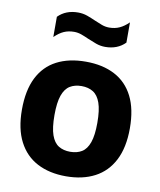

<svg xmlns="http://www.w3.org/2000/svg" viewBox="-88 -853 777 934"><g transform="rotate(10 301.0 -386.5)"><path d="M301 10.5Q219 10.5 159.2 -20.8Q99.5 -52 67 -114.8Q34.5 -177.5 34.5 -272Q34.5 -367.5 66.2 -430.5Q98 -493.5 157.8 -524.5Q217.5 -555.5 301 -555.5Q384.5 -555.5 444.2 -524.2Q504 -493 535.8 -430.2Q567.5 -367.5 567.5 -273Q567.5 -178 535 -115Q502.5 -52 442.8 -20.8Q383 10.5 301 10.5ZM301 -110.5Q334.5 -110.5 358.2 -125Q382 -139.5 394.5 -174.8Q407 -210 407 -271.5Q407 -334.5 394.5 -370Q382 -405.5 358.2 -420.2Q334.5 -435 301 -435Q267.5 -435 243.8 -420.5Q220 -406 207.5 -370.8Q195 -335.5 195 -273.5Q195 -210.5 207.5 -175Q220 -139.5 243.8 -125Q267.5 -110.5 301 -110.5ZM380 -642.5Q356 -642.5 334.2 -650.5Q312.5 -658.5 292.5 -667Q274 -675.5 256 -682Q238 -688.5 219.5 -688.5Q191.5 -688.5 169 -678.5Q146.5 -668.5 123.5 -646V-746Q161.5 -784.5 222 -784.5Q246.5 -784.5 268 -776.8Q289.5 -769 309.5 -760Q328 -752 346 -745.2Q364 -738.5 382.5 -738.5Q411 -738.5 433.5 -748.8Q456 -759 478.5 -781V-681Q440.5 -642.5 380 -642.5Z"/></g></svg>

Font: Encode Sans Condensed Thin
Style: Bold
Weight: 700
Version: Version 3.002